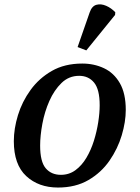

<svg xmlns="http://www.w3.org/2000/svg" viewBox="-20 -831 626 861"><path d="M240 10Q153 10 97.5 -41.5Q42 -93 42 -198Q42 -254 60.5 -314.5Q79 -375 117 -427.5Q155 -480 212.5 -513Q270 -546 349 -546Q402 -546 446.5 -525Q491 -504 517.5 -458Q544 -412 544 -338Q544 -285 526 -224.5Q508 -164 471 -110.5Q434 -57 376.5 -23.5Q319 10 240 10ZM253 -47Q290 -47 318.5 -68Q347 -89 367.5 -123.5Q388 -158 401 -199.5Q414 -241 420.5 -283Q427 -325 427 -359Q427 -430 402 -460.5Q377 -491 335 -491Q289 -491 256 -459Q223 -427 201.5 -378.5Q180 -330 170 -276Q160 -222 160 -178Q160 -106 185 -76.5Q210 -47 253 -47ZM367 -605 328 -620 382 -775Q392 -804 412.5 -809.5Q433 -815 456 -805Q479 -795 497 -776L496 -764Z"/></svg>

Font: Noto Serif Medium
Style: Italic
Weight: 500
Italic angle: -12°
Designer: Monotype Design Team
Foundry: Monotype Imaging Inc.
Version: Version 2.014; ttfautohint (v1.8.4.7-5d5b)